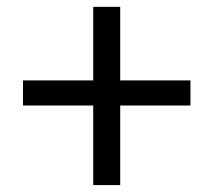

<svg xmlns="http://www.w3.org/2000/svg" viewBox="-20 -620 625 559"><path d="M337.5 -385.9H330V-393.5V-600H251.4V-393.5V-385.9H243.8H46.9V-312.8H243.8H251.4V-305.3V-81.1H330V-305.3V-312.8H337.5H534.5V-385.9Z"/></svg>

Font: Vazir FD Light
Style: Regular
Weight: 300
Foundry: DejaVu fonts team - Redesigned by Saber Rastikerdar
Version: Version 21.10;October 20, 2019;FontCreator 12.0.0.2547 64-bi